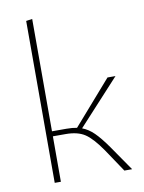

<svg xmlns="http://www.w3.org/2000/svg" viewBox="-82 -770 619 828"><g transform="rotate(-10 228.0 -356.5)"><path d="M353 -110 429 0H395L328 -100Q288 -158 256.5 -178.5Q225 -199 173 -199H117V0H90V-709L117 -713V-221H180Q207 -221 226 -217L393 -408H428L247 -211Q274 -201 298 -177.5Q322 -154 353 -110Z"/></g></svg>

Font: EauTestInfant Extralight
Style: Regular
Weight: 250
Designer: Christian Thalmann (Catharsis Fonts)
Version: Version 0.001;PS 000.001;hotconv 1.0.88;makeotf.lib2.5.64775